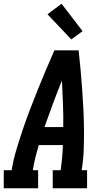

<svg xmlns="http://www.w3.org/2000/svg" viewBox="-39 -1003 559 1023"><path d="M-19 0V-96H23Q32 -151 48 -204.5Q64 -258 82 -311.5Q100 -365 120.5 -418.5Q141 -472 162 -524.5Q183 -577 205.5 -630Q228 -683 251 -735H380Q386 -683 390.5 -630Q395 -577 399 -524.5Q403 -472 405.5 -418.5Q408 -365 408.5 -311.5Q409 -258 407 -204Q405 -150 396 -96H425V0H242V-96H284Q289 -130 292 -163.5Q295 -197 296 -230H168Q158 -197 149.5 -163.5Q141 -130 136 -96H164V0ZM198 -326H298Q299 -388 296.5 -450Q294 -512 291 -574Q266 -512 243 -450.5Q220 -389 198 -326ZM341 -793 214 -927 289 -983 401 -837Z"/></svg>

Font: Iosevka Curly Slab Oblique
Style: Bold
Weight: 700
Italic angle: -9°
Monospace: yes
Designer: Belleve Invis
Foundry: Belleve Invis
Version: Version 11.1.0; ttfautohint (v1.8.3)